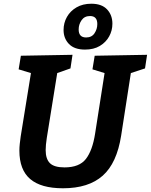

<svg xmlns="http://www.w3.org/2000/svg" viewBox="-20 -998 809 1030"><path d="M488 -699 769 -704 758 -631 682 -606 630 -271Q607 -123 531 -55.5Q455 12 318 12Q200 12 142 -37.5Q84 -87 84 -190Q84 -207 86 -226Q88 -245 91 -266L146 -606L80 -626L92 -699L369 -704L358 -631L287 -606L231 -258Q225 -219 225 -193Q225 -145 248 -122.5Q271 -100 326 -100Q406 -100 441 -145.5Q476 -191 490 -280L541 -606L476 -626ZM436 -732Q379 -732 350 -762Q321 -792 321 -837Q321 -875 339 -907Q357 -939 390.5 -958.5Q424 -978 470 -978Q526 -978 554.5 -947.5Q583 -917 583 -871Q583 -834 565.5 -802.5Q548 -771 515.5 -751.5Q483 -732 436 -732ZM442 -797Q472 -797 487 -819.5Q502 -842 502 -869Q502 -912 463 -912Q433 -912 417.5 -889.5Q402 -867 402 -840Q402 -797 442 -797Z"/></svg>

Font: Bitter
Style: Bold Italic
Weight: 700
Italic angle: -9°
Designer: Sol Matas, and Bitter project Authors
Foundry: Sol Matas
Version: Version 2.001